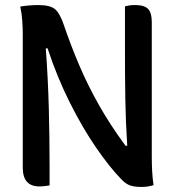

<svg xmlns="http://www.w3.org/2000/svg" viewBox="-20 -729 690 759"><path d="M176 4Q169 5 158 6.5Q147 8 136 8Q70 8 70 -66V-594Q70 -618 68 -647.5Q66 -677 60 -703Q96 -709 132 -709Q177 -709 196.5 -693.5Q216 -678 231 -634Q260 -549 293.5 -470.5Q327 -392 371 -314Q415 -236 476 -153H483Q477 -244 475.5 -332Q474 -420 474 -527V-704Q481 -706 490.5 -707.5Q500 -709 514 -709Q551 -709 565.5 -693.5Q580 -678 580 -643V-108Q580 -80 581.5 -52Q583 -24 587 3Q577 6 565.5 8Q554 10 540 10Q511 10 494 4Q477 -2 459 -21Q414 -67 360.5 -144.5Q307 -222 256.5 -322.5Q206 -423 168 -538H161Q170 -417 173 -299.5Q176 -182 176 -74Z"/></svg>

Font: Recursive Sn Csl St Med
Style: Regular
Weight: 500
Version: Version 1.079;hotconv 1.0.112;makeotfexe 2.5.65598; ttfautoh